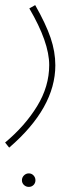

<svg xmlns="http://www.w3.org/2000/svg" viewBox="-32 -349 311 753"><path d="M-12 210Q66 145 113.5 67.5Q161 -10 161 -94Q161 -183 83 -316L106 -329Q148 -255 166.5 -200.5Q185 -146 185 -93Q185 74 4 230ZM54 358Q54 347 62 339Q70 331 81 331Q92 331 99.5 339Q107 347 107 358Q107 369 99.5 376.5Q92 384 81 384Q70 384 62 376.5Q54 369 54 358Z"/></svg>

Font: Noto Sans Arabic CondThin
Style: Regular
Weight: 250
Width: 3
Designer: Nadine Chahine
Foundry: Monotype Imaging Inc.
Version: Version 1.001